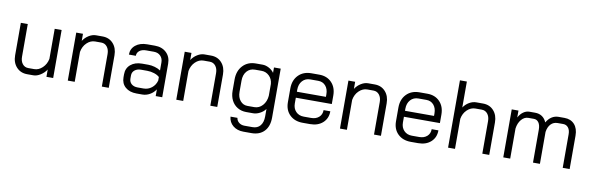

<svg xmlns="http://www.w3.org/2000/svg" viewBox="-56 -1232 6047 1966"><g transform="rotate(10 2967.0 -248.5)"><path d="M70 -162V-499H142V-160Q142 -113 165 -84.5Q188 -56 225 -56H287Q333 -56 372 -93Q411 -130 422 -186V-499H494V0H424V-76Q401 -40 363 -16Q325 8 289 8H225Q156 8 113 -39Q70 -86 70 -162Z M646 -499H716V-425Q739 -461 776 -484Q813 -507 850 -507H918Q987 -507 1029.5 -460Q1072 -413 1072 -337V0H1000V-339Q1000 -385 977 -414Q954 -443 916 -443H852Q805 -443 766.5 -406Q728 -369 718 -311V0H646Z M1202 -132V-164Q1202 -227 1247 -265Q1292 -303 1366 -303H1430Q1463 -303 1498 -293Q1533 -283 1558 -266V-349Q1558 -391 1532 -417.5Q1506 -444 1463 -444H1383Q1340 -444 1314 -424Q1288 -404 1288 -371H1216Q1216 -432 1262 -469.5Q1308 -507 1383 -507H1463Q1537 -507 1582.5 -463.5Q1628 -420 1628 -349V0H1560V-70Q1537 -34 1499.5 -13Q1462 8 1422 8H1362Q1289 8 1245.5 -30Q1202 -68 1202 -132ZM1424 -55Q1471 -55 1508 -84Q1545 -113 1558 -161V-198Q1538 -217 1502.5 -228.5Q1467 -240 1430 -240H1366Q1325 -240 1299.5 -219Q1274 -198 1274 -164V-132Q1274 -97 1298 -76Q1322 -55 1362 -55Z M1774 -499H1844V-425Q1867 -461 1904 -484Q1941 -507 1978 -507H2046Q2115 -507 2157.5 -460Q2200 -413 2200 -337V0H2128V-339Q2128 -385 2105 -414Q2082 -443 2044 -443H1980Q1933 -443 1894.5 -406Q1856 -369 1846 -311V0H1774Z M2351 74H2423Q2427 104 2450.5 122.5Q2474 141 2508 141H2591Q2643 141 2671.5 106.5Q2700 72 2700 10V-67Q2678 -37 2642.5 -18.5Q2607 0 2574 0H2501Q2450 0 2410 -24Q2370 -48 2348 -91Q2326 -134 2326 -191V-308Q2326 -397 2377.5 -452Q2429 -507 2513 -507H2583Q2615 -507 2649 -489Q2683 -471 2702 -443V-499H2772V10Q2772 101 2724 152Q2676 203 2591 203H2508Q2442 203 2399 167.5Q2356 132 2351 74ZM2574 -64Q2624 -64 2659.5 -103.5Q2695 -143 2700 -204V-327Q2696 -378 2662.5 -410.5Q2629 -443 2583 -443H2515Q2462 -443 2430 -406Q2398 -369 2398 -308V-191Q2398 -135 2427.5 -99.5Q2457 -64 2503 -64Z M2904 -173V-316Q2904 -402 2955 -454.5Q3006 -507 3090 -507H3172Q3252 -507 3301 -456Q3350 -405 3350 -321V-233H2976V-173Q2976 -121 3007.5 -88.5Q3039 -56 3090 -56H3166Q3216 -56 3247 -83.5Q3278 -111 3278 -157H3348Q3348 -83 3298 -37.5Q3248 8 3166 8H3090Q3006 8 2955 -41.5Q2904 -91 2904 -173ZM3278 -295V-321Q3278 -376 3249 -409.5Q3220 -443 3172 -443H3090Q3039 -443 3007.5 -408Q2976 -373 2976 -316V-295Z M3476 -499H3546V-425Q3569 -461 3606 -484Q3643 -507 3680 -507H3748Q3817 -507 3859.5 -460Q3902 -413 3902 -337V0H3830V-339Q3830 -385 3807 -414Q3784 -443 3746 -443H3682Q3635 -443 3596.5 -406Q3558 -369 3548 -311V0H3476Z M4028 -173V-316Q4028 -402 4079 -454.5Q4130 -507 4214 -507H4296Q4376 -507 4425 -456Q4474 -405 4474 -321V-233H4100V-173Q4100 -121 4131.5 -88.5Q4163 -56 4214 -56H4290Q4340 -56 4371 -83.5Q4402 -111 4402 -157H4472Q4472 -83 4422 -37.5Q4372 8 4290 8H4214Q4130 8 4079 -41.5Q4028 -91 4028 -173ZM4402 -295V-321Q4402 -376 4373 -409.5Q4344 -443 4296 -443H4214Q4163 -443 4131.5 -408Q4100 -373 4100 -316V-295Z M4600 -700H4672V-430Q4695 -465 4731 -486Q4767 -507 4804 -507H4874Q4943 -507 4985.5 -460Q5028 -413 5028 -337V0H4956V-339Q4956 -385 4933 -414Q4910 -443 4872 -443H4806Q4759 -443 4720.5 -406.5Q4682 -370 4672 -313V0H4600Z M5864 -347V0H5792V-349Q5792 -393 5772 -418Q5752 -443 5719 -443H5662Q5619 -443 5591 -414Q5563 -385 5555 -332V0H5483V-343Q5483 -390 5464.5 -416.5Q5446 -443 5414 -443H5357Q5316 -443 5285 -407Q5254 -371 5246 -313V0H5174V-499H5244V-427Q5264 -465 5294 -486Q5324 -507 5357 -507H5416Q5458 -507 5488.5 -486.5Q5519 -466 5535 -427Q5558 -467 5590 -487Q5622 -507 5660 -507H5721Q5787 -507 5825.5 -464.5Q5864 -422 5864 -347Z"/></g></svg>

Font: Bai Jamjuree
Style: Regular
Weight: 400
Designer: Katatrad Aksorn Co.,Ltd.
Foundry: Cadson Demak Co.,Ltd.
Version: Version 1.000; ttfautohint (v1.6)